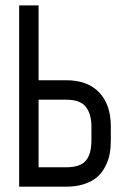

<svg xmlns="http://www.w3.org/2000/svg" viewBox="-20 -704 490 724"><path d="M125.5 -328.1V-73.2H229.5Q282.2 -73.2 303.5 -98.1Q324.7 -123 324.7 -174.3V-227.1Q324.7 -273.9 303.7 -301Q282.7 -328.1 229.5 -328.1ZM229.5 -401.4Q310.1 -401.4 354 -355.5Q397.9 -309.6 397.9 -227.1V-174.3Q397.9 -147.5 393.6 -123.8Q389.2 -100.1 377.4 -76.9Q365.7 -53.7 347.2 -37.1Q328.6 -20.5 298.6 -10.3Q268.6 0 229.5 0H52.2V-683.6H125.5V-401.4Z"/></svg>

Font: Anka/Coder Narrow
Style: Regular
Weight: 400
Width: 3
Monospace: yes
Version: Version 001.100